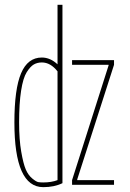

<svg xmlns="http://www.w3.org/2000/svg" viewBox="-20 -770 540 800"><path d="M432.6 -498V-500H280.3V-519.5H455.1V-500L301.8 -22.5V-19.5H455.1V0H280.3V-19.5ZM154.3 -530.3Q189.5 -530.3 219.7 -502V-750H240.2V-6.8Q206.1 9.8 160.2 9.8Q40 9.8 40 -259.8Q40 -399.4 67.9 -464.8Q95.7 -530.3 154.3 -530.3ZM59.6 -259.8Q59.6 -188.5 68.4 -138.2Q77.1 -87.9 87.4 -64Q97.7 -40 114.3 -26.4Q130.9 -12.7 139.6 -11.2Q148.4 -9.8 160.2 -9.8Q194.3 -9.8 219.7 -19.5V-472.7Q190.4 -509.8 154.3 -509.8Q135.7 -509.8 121.1 -501.5Q106.4 -493.2 91.3 -469.2Q76.2 -445.3 67.9 -392.1Q59.6 -338.9 59.6 -259.8Z"/></svg>

Font: Mgen+ 1mn thin
Style: Regular
Weight: 100
Designer: [Source Han Sans]
Ryoko NISHIZUKA  (kana & ideographs); Paul D. Hunt (Latin, Greek & Cyrillic); Wenlong ZHANG  (bopomofo
Version: Version 1.059.20150602